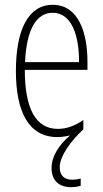

<svg xmlns="http://www.w3.org/2000/svg" viewBox="-20 -625 428 797"><path d="M228 69C228 22 276 -42 326 -88V-127C290 -102 256 -90 220 -90C128 -90 83 -175 83 -335H343V-369C343 -491 305 -605 199 -605C96 -605 46 -499 46 -330C46 -163 98 -56 218 -56C237 -56 254 -59 271 -63C224 -23 194 25 194 72C194 126 226 152 276 152C292 152 306 149 315 146V116C309 118 294 121 280 121C246 121 228 103 228 69ZM199 -572C277 -572 309 -478 308 -367H84C90 -505 132 -572 199 -572Z"/></svg>

Font: Noto Sans Malayalam UI ExtraCondensed ExtraLight
Style: Regular
Weight: 200
Width: 2
Designer: Jelle Bosma - Monotype Design Team
Foundry: Monotype Imaging Inc.
Version: Version 2.104